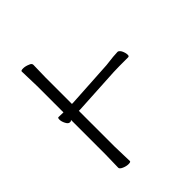

<svg xmlns="http://www.w3.org/2000/svg" viewBox="-197 -826 962 962"><g transform="rotate(-45 284.0 -344.5)"><path d="M111 -102V-348L104 -344Q103 -344 99 -344H98Q88 -344 79.5 -360.5Q71 -377 71 -390Q71 -403 76 -403H77H78L111 -402V-589L108 -695Q108 -701 124 -701Q140 -701 158 -693Q173 -688 173 -677L171 -588V-402H181Q181 -402 431 -417Q493 -425 517 -425Q525 -425 534 -411Q543 -393 543 -378Q543 -368 535 -368H473Q446 -368 432 -367L182 -353H176H171V-102L174 6Q174 12 158.5 12Q143 12 126 4.5Q109 -3 109 -12Z"/></g></svg>

Font: Moon Stars Kai T Light
Style: Regular
Weight: 300
Designer: GuiWonder
Version: Version 1.101